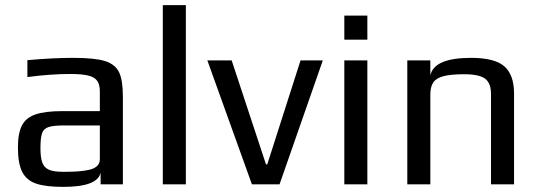

<svg xmlns="http://www.w3.org/2000/svg" viewBox="-20 -720 2106 750"><path d="M50 -144Q50 -199 65.5 -229.5Q81 -260 118.5 -273Q156 -286 225 -286H370V-363Q370 -390 359.5 -404.5Q349 -419 324.5 -425Q300 -431 253 -431Q178 -431 87 -419V-485Q186 -494 266 -494Q350 -494 390 -481.5Q430 -469 445 -438Q460 -407 460 -342V0H373V-46Q362 10 227 10Q158 10 120.5 -3Q83 -16 66.5 -49Q50 -82 50 -144ZM242 -49Q291 -49 325 -56Q370 -65 370 -98V-230H231Q188 -230 169 -223.5Q150 -217 144 -199Q138 -181 138 -141Q138 -105 145 -85.5Q152 -66 170 -57.5Q188 -49 224 -49Z M616 -700H706V0H616Z M790 -484H885L1019 -78H1024L1154 -484H1241L1072 0H964Z M1325 -659H1415V-565H1325ZM1325 -484H1415V0H1325Z M1571 -484H1661V-425Q1675 -494 1820 -494Q1913 -494 1950.5 -460.5Q1988 -427 1988 -355V0H1898V-350Q1898 -369 1895 -381Q1892 -393 1883 -405Q1863 -430 1794 -430Q1741 -430 1712.5 -422.5Q1684 -415 1672.5 -398Q1661 -381 1661 -350V0H1571Z"/></svg>

Font: Play
Style: Regular
Weight: 400
Designer: Jonas Hecksher (Cyrillic expansion: Cyreal)
Foundry: Jonas Hecksher, Playtype, e-types AS
Version: Version 2.101; ttfautohint (v1.5.65-e2d9)